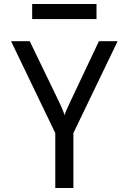

<svg xmlns="http://www.w3.org/2000/svg" viewBox="-20 -935 640 955"><path d="M255 0V-273L35 -730H128L273 -430Q285 -405 292 -387.5Q299 -370 301 -362Q303 -370 310.5 -387.5Q318 -405 330 -430L472 -730H565L345 -273V0ZM140 -840V-915H460V-840Z"/></svg>

Font: JetBrains Mono Zero
Style: Regular-Zero
Weight: 400
Designer: Philipp Nurullin, Konstantin Bulenkov
Foundry: JetBrains
Version: Version 2.211